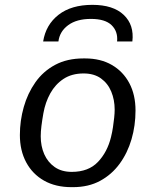

<svg xmlns="http://www.w3.org/2000/svg" viewBox="-20 -762 640 792"><path d="M275 10Q209 10 161.5 -17Q114 -44 88 -92.5Q62 -141 62 -205Q62 -264 78 -320.5Q94 -377 126 -422.5Q158 -468 207.5 -494.5Q257 -521 324 -521H331Q395 -521 441.5 -494Q488 -467 513.5 -419Q539 -371 539 -306Q539 -244 522.5 -187.5Q506 -131 473.5 -86.5Q441 -42 393 -16Q345 10 281 10ZM276 -53Q345 -53 384 -94Q423 -135 438 -197Q443 -217 446 -237.5Q449 -258 451 -276.5Q453 -295 453 -310Q453 -350 439 -384Q425 -418 396.5 -438.5Q368 -459 325 -459Q276 -459 242 -436.5Q208 -414 187.5 -377Q167 -340 159 -295Q154 -267 151 -243Q148 -219 148 -200Q148 -159 162.5 -126Q177 -93 205.5 -73Q234 -53 276 -53ZM158 -591Q169 -660 221.5 -701Q274 -742 361 -742Q447 -742 490.5 -700.5Q534 -659 526 -591H463Q467 -632 440.5 -658Q414 -684 355 -684Q296 -684 261 -658Q226 -632 221 -591Z"/></svg>

Font: Chivo Mono Medium Light
Style: Italic
Weight: 300
Italic angle: -8.05°
Monospace: yes
Version: Version 1.008